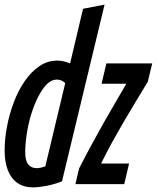

<svg xmlns="http://www.w3.org/2000/svg" viewBox="-35 -796 678 830"><path d="M107 14Q68 14 40.5 -5Q13 -24 -1 -60Q-15 -96 -15 -145Q-15 -194 -5 -247.5Q5 -301 24 -352Q43 -403 71 -444Q99 -485 134.5 -509.5Q170 -534 213 -534Q226 -534 239.5 -531Q253 -528 268 -522L324 -758L417 -776L233 -12Q196 2 163.5 8Q131 14 107 14ZM124 -69Q131 -69 140.5 -71Q150 -73 161 -77L247 -437Q237 -446 228 -449Q219 -452 211 -452Q187 -452 167 -431.5Q147 -411 129.5 -376.5Q112 -342 99.5 -300.5Q87 -259 80.5 -216Q74 -173 74 -137Q74 -102 87 -85.5Q100 -69 124 -69ZM291 0 307 -68Q341 -134 367.5 -182.5Q394 -231 416.5 -271Q439 -311 462 -349.5Q485 -388 511 -434H404L425 -522H623L604 -443Q575 -395 549 -352Q523 -309 498.5 -267Q474 -225 450 -181.5Q426 -138 402 -89H523L502 0Z"/></svg>

Font: Ubuntu Sans Mono Medium
Style: Italic
Weight: 500
Italic angle: -13.5°
Monospace: yes
Designer: Dalton Maag Ltd
Foundry: Dalton Maag Ltd
Version: Version 1.006